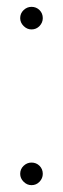

<svg xmlns="http://www.w3.org/2000/svg" viewBox="-20 -536 185 561"><path d="M72 5Q59 5 49 -5Q39 -15 39 -28Q39 -42 49 -51.5Q59 -61 72 -61Q86 -61 95.5 -51.5Q105 -42 105 -28Q105 -15 95.5 -5Q86 5 72 5ZM72 -450Q59 -450 49 -460Q39 -470 39 -483Q39 -497 49 -506.5Q59 -516 72 -516Q86 -516 95.5 -506.5Q105 -497 105 -483Q105 -470 95.5 -460Q86 -450 72 -450Z"/></svg>

Font: DM Sans 17pt Thin
Style: Regular
Weight: 250
Version: Version 4.004;gftools[0.9.30]